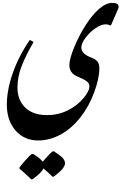

<svg xmlns="http://www.w3.org/2000/svg" viewBox="-20 -652 900 1357"><path d="M755.9 -472.2Q746.1 -480 725.1 -480Q695.3 -480 654.8 -452.6Q614.3 -425.3 584.5 -385Q554.7 -344.7 554.7 -315.4Q554.7 -271.5 625 -245.1Q657.2 -232.9 669.7 -215.8Q682.1 -198.7 682.1 -168.9Q682.1 -99.1 646 -0.2Q609.9 98.6 548.3 177.2Q486.8 255.9 409.2 298.3Q331.5 340.8 249.5 340.8Q151.4 340.8 89.8 270.3Q28.3 199.7 28.3 87.9Q28.3 -15.1 70.1 -135Q111.8 -254.9 190.9 -370.1L217.3 -355Q161.6 -259.3 132.6 -184.1Q103.5 -108.9 103.5 -33.2Q103.5 55.2 158.4 108.4Q213.4 161.6 312 161.6Q390.1 161.6 456.5 129.2Q522.9 96.7 567.4 44.9Q611.8 -6.8 611.8 -41.5Q611.8 -62.5 593.8 -76.9Q575.7 -91.3 524.9 -112.3Q470.2 -135.3 470.2 -193.4Q470.2 -233.9 504.4 -317.9Q538.6 -401.9 586.2 -475.6Q633.8 -549.3 682.1 -590.6Q730.5 -631.8 773.4 -631.8Q818.4 -631.8 818.4 -604Q818.4 -595.7 813 -584.5L764.6 -473.6ZM274.4 -566.9ZM277.8 515.1ZM117.7 540.5V531.7Q130.4 513.2 161.9 478Q193.4 442.9 205.1 436H213.9Q266.1 467.8 282.2 491.2Q294.4 475.6 318.6 449.5Q342.8 423.3 352.5 417.5H361.3Q399.9 441.9 419.7 461.4Q439.5 481 439.5 502Q439.5 538.6 359.4 596.7H350.6Q316.9 563 287.1 538.6Q272.5 569.8 209.5 615.2H200.7Q157.2 572.3 117.7 540.5ZM277.8 516.1ZM277.8 685.5ZM277.8 419.4Z"/></svg>

Font: Noto Nastaliq Urdu
Style: Regular
Weight: 400
Designer: Monotype Design Team
Foundry: Monotype Imaging Inc.
Version: Version 1.02 uh